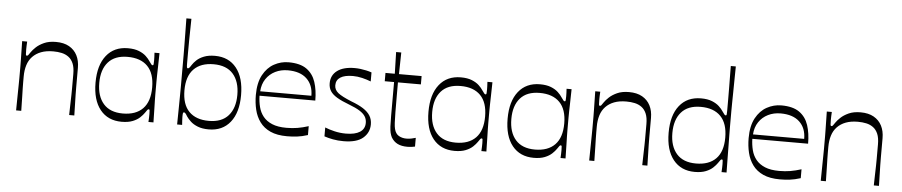

<svg xmlns="http://www.w3.org/2000/svg" viewBox="-43 -1030 6269 1334"><g transform="rotate(5 3091.5 -362.5)"><path d="M89 0Q90 -68 90.5 -109.5Q91 -151 91.5 -177Q92 -203 92 -222.5Q92 -242 92 -266Q92 -290 92 -309Q92 -328 91.5 -349.5Q91 -371 90.5 -402.5Q90 -434 89 -483H124Q123 -466 122.5 -453Q122 -440 122 -430Q122 -402 123 -393.5Q124 -385 130 -385Q135 -385 139.5 -390Q144 -395 155 -412Q165 -427 186 -447Q207 -467 241 -482.5Q275 -498 324 -498Q379 -498 416 -477Q453 -456 472 -419Q491 -382 491 -332Q491 -288 491 -256Q491 -224 491 -198Q491 -172 491.5 -145Q492 -118 493 -84Q494 -50 495 0H459Q460 -49 461 -82Q462 -115 462.5 -139.5Q463 -164 463 -185Q463 -206 463 -230Q463 -254 463 -287Q463 -332 451 -360Q439 -388 418 -403.5Q397 -419 370 -425Q343 -431 311 -431Q262 -431 226.5 -417.5Q191 -404 167 -379Q143 -354 132 -318.5Q121 -283 121 -239Q121 -215 121 -197.5Q121 -180 121.5 -157.5Q122 -135 123 -98.5Q124 -62 125 0Z M826 15Q730 15 676 -52Q622 -119 622 -241Q622 -362 676 -430Q730 -498 826 -498Q872 -498 903 -485.5Q934 -473 953 -455Q972 -437 982 -421Q993 -405 997.5 -400Q1002 -395 1007 -395Q1012 -395 1013 -402.5Q1014 -410 1014 -431Q1014 -440 1013.5 -454Q1013 -468 1012 -483H1047Q1046 -425 1045 -388.5Q1044 -352 1043.5 -328Q1043 -304 1043 -284.5Q1043 -265 1043 -241Q1043 -216 1043 -197Q1043 -178 1043.5 -154.5Q1044 -131 1045 -94.5Q1046 -58 1047 0H1012Q1013 -15 1013.5 -29.5Q1014 -44 1014 -55Q1014 -74 1013 -81Q1012 -88 1007 -88Q1002 -88 997.5 -83Q993 -78 982 -61Q972 -46 953 -28Q934 -10 903 2.5Q872 15 826 15ZM829 -43Q920 -43 968.5 -93Q1017 -143 1017 -241Q1017 -339 968.5 -388.5Q920 -438 829 -438Q740 -438 694 -386Q648 -334 648 -241Q648 -148 694 -95.5Q740 -43 829 -43Z M1433 15Q1388 15 1356.5 2.5Q1325 -10 1306 -28Q1287 -46 1277 -61Q1267 -78 1262 -83Q1257 -88 1252 -88Q1247 -88 1245.5 -81Q1244 -74 1244 -55Q1244 -44 1245 -29.5Q1246 -15 1247 0H1212Q1213 -59 1213.5 -106.5Q1214 -154 1214.5 -191.5Q1215 -229 1215 -260Q1215 -291 1215 -318.5Q1215 -346 1215 -373Q1215 -400 1215 -427Q1215 -454 1215 -484Q1215 -514 1214.5 -551Q1214 -588 1213.5 -634.5Q1213 -681 1212 -740H1247Q1247 -719 1246 -680Q1245 -641 1244.5 -594Q1244 -547 1244 -503Q1244 -459 1244 -428Q1244 -409 1245.5 -402Q1247 -395 1252 -395Q1257 -395 1262 -400Q1267 -405 1277 -421Q1287 -437 1306 -455Q1325 -473 1356.5 -485.5Q1388 -498 1433 -498Q1529 -498 1583 -430.5Q1637 -363 1637 -241Q1637 -120 1583 -52.5Q1529 15 1433 15ZM1429 -44Q1519 -44 1565 -96.5Q1611 -149 1611 -241Q1611 -334 1565 -386.5Q1519 -439 1429 -439Q1339 -439 1290.5 -389Q1242 -339 1242 -241Q1242 -143 1290.5 -93.5Q1339 -44 1429 -44Z M1980 15Q1910 15 1863.5 -6Q1817 -27 1789.5 -64.5Q1762 -102 1750.5 -150Q1739 -198 1739 -252Q1739 -337 1768.5 -391.5Q1798 -446 1845.5 -472Q1893 -498 1946 -498Q2027 -498 2072 -466Q2117 -434 2135.5 -378Q2154 -322 2154 -249H1765Q1766 -208 1775.5 -170.5Q1785 -133 1808 -104.5Q1831 -76 1870.5 -59.5Q1910 -43 1970 -43Q2011 -43 2047 -49Q2083 -55 2124 -68V-6Q2083 7 2049 11Q2015 15 1980 15ZM2124 -280Q2124 -355 2078 -398.5Q2032 -442 1946 -442Q1898 -442 1858.5 -422.5Q1819 -403 1794.5 -366.5Q1770 -330 1767 -280Z M2239 -7V-69Q2268 -57 2306.5 -48Q2345 -39 2385 -39Q2449 -39 2483 -61Q2517 -83 2517 -125Q2517 -151 2504.5 -170.5Q2492 -190 2465 -207Q2438 -224 2393 -241Q2337 -262 2304.5 -281.5Q2272 -301 2257.5 -324Q2243 -347 2243 -378Q2243 -434 2286 -466Q2329 -498 2408 -498Q2427 -498 2447.5 -495.5Q2468 -493 2488.5 -488.5Q2509 -484 2526 -478V-415Q2498 -426 2465 -434Q2432 -442 2400 -442Q2343 -442 2313 -423Q2283 -404 2283 -367Q2283 -336 2309.5 -314.5Q2336 -293 2405 -265Q2456 -246 2488.5 -225Q2521 -204 2537 -178Q2553 -152 2553 -118Q2553 -60 2509 -22.5Q2465 15 2373 15Q2334 15 2299.5 8.5Q2265 2 2239 -7Z M2818 15Q2778 15 2750.5 1.5Q2723 -12 2706 -41Q2699 -55 2695 -71.5Q2691 -88 2689.5 -115.5Q2688 -143 2688 -191Q2688 -224 2688 -262.5Q2688 -301 2688 -335.5Q2688 -370 2688 -394.5Q2688 -419 2688 -425H2623V-483H2688L2684 -634H2720L2717 -483H2875V-425H2715Q2715 -401 2715 -380Q2715 -359 2715 -340Q2715 -265 2715.5 -217.5Q2716 -170 2717.5 -143Q2719 -116 2723 -101Q2731 -68 2754 -54.5Q2777 -41 2807 -41Q2825 -41 2842 -44.5Q2859 -48 2872 -52V9Q2864 11 2849.5 13Q2835 15 2818 15Z M3148 15Q3052 15 2998 -52Q2944 -119 2944 -241Q2944 -362 2998 -430Q3052 -498 3148 -498Q3194 -498 3225 -485.5Q3256 -473 3275 -455Q3294 -437 3304 -421Q3315 -405 3319.5 -400Q3324 -395 3329 -395Q3334 -395 3335 -402.5Q3336 -410 3336 -431Q3336 -440 3335.5 -454Q3335 -468 3334 -483H3369Q3368 -425 3367 -388.5Q3366 -352 3365.5 -328Q3365 -304 3365 -284.5Q3365 -265 3365 -241Q3365 -216 3365 -197Q3365 -178 3365.5 -154.5Q3366 -131 3367 -94.5Q3368 -58 3369 0H3334Q3335 -15 3335.5 -29.5Q3336 -44 3336 -55Q3336 -74 3335 -81Q3334 -88 3329 -88Q3324 -88 3319.5 -83Q3315 -78 3304 -61Q3294 -46 3275 -28Q3256 -10 3225 2.5Q3194 15 3148 15ZM3151 -43Q3242 -43 3290.5 -93Q3339 -143 3339 -241Q3339 -339 3290.5 -388.5Q3242 -438 3151 -438Q3062 -438 3016 -386Q2970 -334 2970 -241Q2970 -148 3016 -95.5Q3062 -43 3151 -43Z M3700 15Q3604 15 3550 -52Q3496 -119 3496 -241Q3496 -362 3550 -430Q3604 -498 3700 -498Q3746 -498 3777 -485.5Q3808 -473 3827 -455Q3846 -437 3856 -421Q3867 -405 3871.5 -400Q3876 -395 3881 -395Q3886 -395 3887 -402.5Q3888 -410 3888 -431Q3888 -440 3887.5 -454Q3887 -468 3886 -483H3921Q3920 -425 3919 -388.5Q3918 -352 3917.5 -328Q3917 -304 3917 -284.5Q3917 -265 3917 -241Q3917 -216 3917 -197Q3917 -178 3917.5 -154.5Q3918 -131 3919 -94.5Q3920 -58 3921 0H3886Q3887 -15 3887.5 -29.5Q3888 -44 3888 -55Q3888 -74 3887 -81Q3886 -88 3881 -88Q3876 -88 3871.5 -83Q3867 -78 3856 -61Q3846 -46 3827 -28Q3808 -10 3777 2.5Q3746 15 3700 15ZM3703 -43Q3794 -43 3842.5 -93Q3891 -143 3891 -241Q3891 -339 3842.5 -388.5Q3794 -438 3703 -438Q3614 -438 3568 -386Q3522 -334 3522 -241Q3522 -148 3568 -95.5Q3614 -43 3703 -43Z M4086 0Q4087 -68 4087.5 -109.5Q4088 -151 4088.5 -177Q4089 -203 4089 -222.5Q4089 -242 4089 -266Q4089 -290 4089 -309Q4089 -328 4088.5 -349.5Q4088 -371 4087.5 -402.5Q4087 -434 4086 -483H4121Q4120 -466 4119.5 -453Q4119 -440 4119 -430Q4119 -402 4120 -393.5Q4121 -385 4127 -385Q4132 -385 4136.5 -390Q4141 -395 4152 -412Q4162 -427 4183 -447Q4204 -467 4238 -482.5Q4272 -498 4321 -498Q4376 -498 4413 -477Q4450 -456 4469 -419Q4488 -382 4488 -332Q4488 -288 4488 -256Q4488 -224 4488 -198Q4488 -172 4488.5 -145Q4489 -118 4490 -84Q4491 -50 4492 0H4456Q4457 -49 4458 -82Q4459 -115 4459.5 -139.5Q4460 -164 4460 -185Q4460 -206 4460 -230Q4460 -254 4460 -287Q4460 -332 4448 -360Q4436 -388 4415 -403.5Q4394 -419 4367 -425Q4340 -431 4308 -431Q4259 -431 4223.5 -417.5Q4188 -404 4164 -379Q4140 -354 4129 -318.5Q4118 -283 4118 -239Q4118 -215 4118 -197.5Q4118 -180 4118.5 -157.5Q4119 -135 4120 -98.5Q4121 -62 4122 0Z M4823 15Q4727 15 4673 -52.5Q4619 -120 4619 -241Q4619 -363 4673 -430.5Q4727 -498 4823 -498Q4869 -498 4900 -485.5Q4931 -473 4950 -455Q4969 -437 4979 -421Q4990 -405 4994.5 -400Q4999 -395 5004 -395Q5009 -395 5010 -402Q5011 -409 5011 -428Q5011 -459 5011 -503Q5011 -547 5010.5 -594Q5010 -641 5009.5 -680Q5009 -719 5009 -740H5044Q5043 -680 5042.5 -634Q5042 -588 5041.5 -551Q5041 -514 5040.5 -484Q5040 -454 5040 -427Q5040 -400 5040 -373Q5040 -346 5040 -318.5Q5040 -291 5040.5 -260Q5041 -229 5041.5 -191.5Q5042 -154 5042.5 -107Q5043 -60 5044 0H5009Q5010 -15 5010.5 -29.5Q5011 -44 5011 -55Q5011 -74 5010 -81Q5009 -88 5004 -88Q4999 -88 4994.5 -83Q4990 -78 4979 -61Q4969 -46 4950 -28Q4931 -10 4900 2.5Q4869 15 4823 15ZM4826 -44Q4917 -44 4965.5 -93.5Q5014 -143 5014 -241Q5014 -339 4965.5 -389Q4917 -439 4826 -439Q4737 -439 4691 -386.5Q4645 -334 4645 -241Q4645 -149 4691 -96.5Q4737 -44 4826 -44Z M5417 15Q5347 15 5300.5 -6Q5254 -27 5226.5 -64.5Q5199 -102 5187.5 -150Q5176 -198 5176 -252Q5176 -337 5205.5 -391.5Q5235 -446 5282.5 -472Q5330 -498 5383 -498Q5464 -498 5509 -466Q5554 -434 5572.5 -378Q5591 -322 5591 -249H5202Q5203 -208 5212.5 -170.5Q5222 -133 5245 -104.5Q5268 -76 5307.5 -59.5Q5347 -43 5407 -43Q5448 -43 5484 -49Q5520 -55 5561 -68V-6Q5520 7 5486 11Q5452 15 5417 15ZM5561 -280Q5561 -355 5515 -398.5Q5469 -442 5383 -442Q5335 -442 5295.5 -422.5Q5256 -403 5231.5 -366.5Q5207 -330 5204 -280Z M5701 0Q5702 -68 5702.5 -109.5Q5703 -151 5703.5 -177Q5704 -203 5704 -222.5Q5704 -242 5704 -266Q5704 -290 5704 -309Q5704 -328 5703.5 -349.5Q5703 -371 5702.5 -402.5Q5702 -434 5701 -483H5736Q5735 -466 5734.5 -453Q5734 -440 5734 -430Q5734 -402 5735 -393.5Q5736 -385 5742 -385Q5747 -385 5751.5 -390Q5756 -395 5767 -412Q5777 -427 5798 -447Q5819 -467 5853 -482.5Q5887 -498 5936 -498Q5991 -498 6028 -477Q6065 -456 6084 -419Q6103 -382 6103 -332Q6103 -288 6103 -256Q6103 -224 6103 -198Q6103 -172 6103.5 -145Q6104 -118 6105 -84Q6106 -50 6107 0H6071Q6072 -49 6073 -82Q6074 -115 6074.5 -139.5Q6075 -164 6075 -185Q6075 -206 6075 -230Q6075 -254 6075 -287Q6075 -332 6063 -360Q6051 -388 6030 -403.5Q6009 -419 5982 -425Q5955 -431 5923 -431Q5874 -431 5838.5 -417.5Q5803 -404 5779 -379Q5755 -354 5744 -318.5Q5733 -283 5733 -239Q5733 -215 5733 -197.5Q5733 -180 5733.5 -157.5Q5734 -135 5735 -98.5Q5736 -62 5737 0Z"/></g></svg>

Font: Ojuju ExtraLight
Style: Regular
Weight: 400
Version: Version 1.000